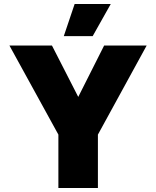

<svg xmlns="http://www.w3.org/2000/svg" viewBox="-20 -937 778 957"><path d="M271 0V-266L27 -710H239L370 -454L499 -710H711L468 -266V0ZM298 -757 352 -917H532L442 -757Z"/></svg>

Font: Geist Black
Style: Regular
Weight: 400
Designer: Basement.studio, Andrés Briganti, Mateo Zaragoza
Foundry: Basement.studio, Vercel, Andrés Briganti, Guido Ferreyra, Mateo Zaragoza
Version: Version 1.401